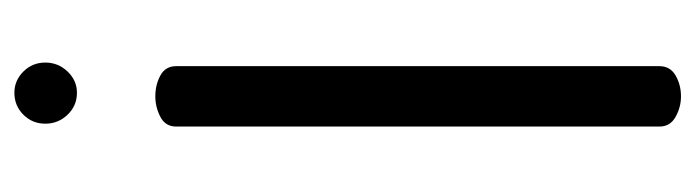

<svg xmlns="http://www.w3.org/2000/svg" viewBox="-370 -597 967 267"><g transform="rotate(-90 113.5 -463.5)"><path d="M113 0Q98 0 84.5 -7.5Q71 -15 71 -30V-702Q71 -717 84.5 -724Q98 -731 113 -731Q129 -731 142 -724Q155 -717 155 -702V-30Q155 -15 142 -7.5Q129 0 113 0ZM118 -840Q100 -840 87.5 -853Q75 -866 75 -884Q75 -902 87.5 -914.5Q100 -927 118 -927Q135 -927 147.5 -914.5Q160 -902 160 -884Q160 -866 147.5 -853Q135 -840 118 -840Z"/></g></svg>

Font: Dosis Medium
Style: Regular
Weight: 500
Designer: EdgarTolentino, PabloImpallari, IginoMarini
Foundry: EdgarTolentino, PabloImpallari, IginoMarini
Version: Version 3.001; ttfautohint (v1.8.2)